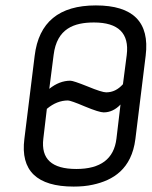

<svg xmlns="http://www.w3.org/2000/svg" viewBox="-20 -679 560 709"><path d="M518 -474C533 -597 472 -659 334 -659C198 -659 123 -597 108 -473L70 -166C55 -49 116 10 252 10C277 10 301 8 323 3C397 -13 466 -54 480 -166ZM327 -596C417 -596 458 -556 448 -476L434 -368C416 -348 396 -338 372 -338C362 -338 339 -345 303 -360C268 -374 247 -381 240 -381C213 -381 187 -371 162 -351L178 -476C190 -574 254 -596 327 -596ZM410 -167C401 -92 351 -55 262 -55C171 -55 131 -92 140 -167L153 -277C178 -298 204 -308 231 -308C237 -308 258 -301 293 -286C329 -271 352 -264 363 -264C386 -264 407 -274 425 -293Z"/></svg>

Font: Gamestation Condensed
Style: Italic
Weight: 400
Width: 3
Designer: Jonas Hecksher
Foundry: Jonas Hecksher, Playtypeª, e-types AS
Version: Version 1.003